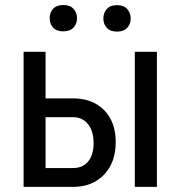

<svg xmlns="http://www.w3.org/2000/svg" viewBox="-20 -731 720 751"><path d="M158.2 -346.2H267.1Q342.8 -345.7 387.7 -299.8Q432.6 -253.9 432.6 -174.8Q432.6 -95.7 387.2 -48.1Q341.8 -0.5 267.1 0H72.3V-528.3H158.2ZM158.2 -272.5V-73.7H265.6Q303.7 -73.7 325 -99.6Q346.2 -125.5 346.2 -171.4Q346.2 -216.3 325.2 -244.1Q304.2 -272 267.6 -272.5ZM593.8 0H507.3V-528.3H593.8ZM174.3 -659.7Q174.3 -681.6 187.7 -696.5Q201.2 -711.4 227.5 -711.4Q253.9 -711.4 267.6 -696.5Q281.2 -681.6 281.2 -659.7Q281.2 -637.7 267.6 -623Q253.9 -608.4 227.5 -608.4Q201.2 -608.4 187.7 -623Q174.3 -637.7 174.3 -659.7ZM384.3 -658.7Q384.3 -680.7 397.7 -695.8Q411.1 -710.9 437.5 -710.9Q463.9 -710.9 477.5 -695.8Q491.2 -680.7 491.2 -658.7Q491.2 -636.7 477.5 -622.1Q463.9 -607.4 437.5 -607.4Q411.1 -607.4 397.7 -622.1Q384.3 -636.7 384.3 -658.7Z"/></svg>

Font: Roboto Condensed
Style: Regular
Weight: 400
Designer: Google
Version: Version 2.001047; 2015